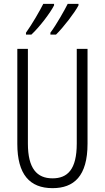

<svg xmlns="http://www.w3.org/2000/svg" viewBox="-20 -968 544 998"><path d="M388 -940V-948H332C316 -916 274 -841 242 -798V-788H271C309 -825 369 -903 388 -940ZM261 -940V-948H205C188 -914 148 -844 115 -798V-788H143C186 -828 242 -902 261 -940ZM435 -221V-714H379V-222C379 -87 331 -41 253 -41C172 -41 125 -92 125 -222V-714H70V-220C70 -62 134 10 253 10C364 10 435 -52 435 -221Z"/></svg>

Font: Noto Sans Gujarati UI ExtraCondensed Light
Style: Regular
Weight: 300
Width: 2
Designer: Jelle Bosma - Monotype Design Team, Universal Thirst
Foundry: Monotype Imaging Inc.
Version: Version 2.106